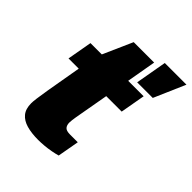

<svg xmlns="http://www.w3.org/2000/svg" viewBox="-205 -848 983 983"><g transform="rotate(45 286.5 -356.5)"><path d="M236 12Q188 12 152.5 2Q117 -8 97.5 -31.5Q78 -55 78 -96Q78 -108 81 -131Q84 -154 91 -197L125 -393H51L75 -528H157L228 -688H376L348 -528H460L436 -393H324L291 -207Q289 -194 287.5 -183.5Q286 -173 286 -164Q286 -145 295.5 -134Q305 -123 332 -123H388L367 -6Q350 -1 326 3.5Q302 8 278 10Q254 12 236 12ZM386 -555 416 -725H573L499 -555Z"/></g></svg>

Font: Archivo SemiBold Black
Style: Italic
Weight: 900
Italic angle: -10°
Version: Version 2.001